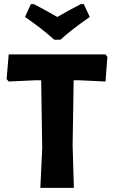

<svg xmlns="http://www.w3.org/2000/svg" viewBox="-20 -908 550 928"><path d="M385 -888 414 -826Q327 -766 272 -716H242Q184 -769 101 -826L129 -888H144Q196 -861 257 -826Q318 -861 370 -888ZM490 -645 499 -633 490 -514 364 -520H336L331 -207L337 0H175L184 -191L179 -520H149L22 -514L12 -526L22 -645Z"/></svg>

Font: Alegreya Sans SC ExtraBold
Style: Regular
Weight: 800
Designer: Juan Pablo del Peral
Foundry: Huerta Tipografica
Version: Version 2.007